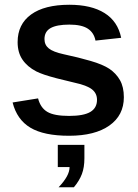

<svg xmlns="http://www.w3.org/2000/svg" viewBox="-20 -558 578 803"><path d="M498 -151.4Q498 -75.7 437.5 -33Q377 9.8 269 9.8Q163.6 9.8 107.2 -23.9Q50.8 -57.6 32.7 -129.4L139.2 -146.5Q149.4 -106.9 178 -90.1Q206.5 -73.2 269 -73.2Q329.6 -73.2 357.7 -89.8Q385.7 -106.4 385.7 -140.6Q385.7 -168 364.3 -184.6Q342.8 -201.2 293 -211.9Q248.5 -222.2 217 -230.5Q185.5 -238.8 165 -245.8Q144.5 -252.9 131.8 -259.3Q94.2 -278.8 74 -308.6Q53.7 -338.4 53.7 -381.8Q53.7 -456.5 109.9 -497.3Q166 -538.1 270 -538.1Q361.8 -538.1 417.2 -503.4Q472.7 -468.8 486.8 -399.9L379.4 -388.2Q373 -421.4 347.2 -438.2Q321.3 -455.1 270 -455.1Q217.8 -455.1 191.9 -440.7Q166 -426.3 166 -394.5Q166 -370.1 184.1 -355.5Q202.1 -340.8 246.6 -331.1Q308.6 -317.9 358.9 -303.2Q409.2 -288.6 437 -270.5Q465.3 -251.5 481.7 -222.9Q498 -194.3 498 -151.4ZM333 104Q333 142.1 322.5 169.9Q312 197.8 289.1 225.1H225.1Q248 201.2 259.5 180.2Q271 159.2 271 140.6H221.7V47.9H333Z"/></svg>

Font: Arimo SemiBold
Style: Regular
Weight: 600
Designer: Steve Matteson
Foundry: Monotype Imaging Inc.
Version: Version 1.33